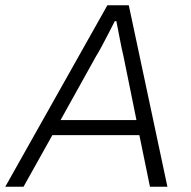

<svg xmlns="http://www.w3.org/2000/svg" viewBox="-43 -706 721 726"><path d="M-23 0 363 -686H444L590 0H524L484 -195H155L46 0ZM186 -252H473L424 -493Q421 -505 417.5 -521.5Q414 -538 410.5 -556.5Q407 -575 403.5 -593Q400 -611 397 -626H391Q381 -606 367.5 -580Q354 -554 341.5 -530.5Q329 -507 320 -493Z"/></svg>

Font: Archivo SemiBold ExtraLight
Style: Italic
Weight: 250
Italic angle: -10°
Version: Version 2.001